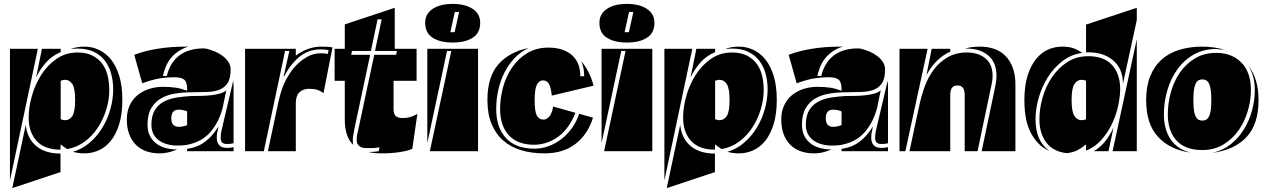

<svg xmlns="http://www.w3.org/2000/svg" viewBox="-20 -775 6487 984"><path d="M540 -313Q540 -265 525 -215Q510 -165 482.5 -122.5Q455 -80 415 -50Q375 -20 325 -11Q317 -16 308 -22Q299 -28 291 -35L290 -8Q209 -8 168 -52.5Q127 -97 127 -173Q127 -225 143.5 -283.5Q160 -342 191.5 -391.5Q223 -441 270 -473.5Q317 -506 378 -506Q422 -506 453 -490.5Q484 -475 503.5 -449Q523 -423 531.5 -388Q540 -353 540 -313ZM31 -525H174L31 150ZM43 189 112 -135Q119 -66 165 -27Q211 12 290 12V107ZM607 -263Q607 -191 591 -139Q575 -87 548 -53.5Q521 -20 486 -4.5Q451 11 414 11Q381 11 354 3Q402 -11 440.5 -44.5Q479 -78 505.5 -122Q532 -166 546 -216.5Q560 -267 560 -317Q560 -360 549.5 -398Q539 -436 517 -464.5Q495 -493 460.5 -509.5Q426 -526 378 -526Q359 -526 343 -523Q368 -536 414 -536Q451 -536 486 -520Q521 -504 548 -471Q575 -438 591 -386.5Q607 -335 607 -263ZM365 -263Q365 -323 350.5 -344.5Q336 -366 314 -366Q303 -366 291 -361V-164Q303 -159 314 -159Q336 -159 350.5 -180Q365 -201 365 -263ZM291 -525V-508Q246 -489 215.5 -454.5Q185 -420 165 -378L195 -525Z M835 -386Q852 -455 899.5 -491Q947 -527 1025 -527L1040 -525Q1060 -520 1081.5 -511Q1103 -502 1121 -488.5Q1139 -475 1150.5 -457.5Q1162 -440 1162 -419Q1162 -371 1145 -347Q1128 -323 1100 -313.5Q1072 -304 1035.5 -303.5Q999 -303 960 -302Q918 -302 877.5 -295.5Q837 -289 805.5 -271Q774 -253 755 -220.5Q736 -188 736 -136Q736 -102 748.5 -78Q761 -54 782 -38.5Q803 -23 830.5 -16Q858 -9 888 -9L869 -2Q834 11 799 11Q718 11 674 -35.5Q630 -82 630 -163Q630 -203 644.5 -234.5Q659 -266 684.5 -287Q710 -308 743.5 -319Q777 -330 815 -330Q853 -330 881.5 -325.5Q910 -321 939 -310V-318Q939 -354 924.5 -366.5Q910 -379 876 -379Q832 -379 794.5 -372.5Q757 -366 709 -348L668 -494Q719 -514 786.5 -525Q854 -536 929 -536H945Q896 -521 862.5 -485Q829 -449 815 -386ZM1121 -222Q1102 -149 1058 -98Q1014 -47 939 -33L935 -32Q912 -29 889 -29Q862 -29 838 -35.5Q814 -42 795.5 -55Q777 -68 766.5 -88Q756 -108 756 -136Q756 -183 774 -211.5Q792 -240 821.5 -255Q851 -270 887.5 -275.5Q924 -281 961 -283Q983 -283 1010 -283.5Q1037 -284 1062.5 -287Q1088 -290 1109 -296Q1130 -302 1140 -313ZM1177 -328V-41Q1165 -37 1142 -37Q1130 -37 1120.5 -43Q1111 -49 1111 -70Q1111 -81 1112 -88.5Q1113 -96 1115 -105L1174 -356Q1174 -358 1174.5 -359.5Q1175 -361 1175 -363Q1176 -355 1176.5 -346Q1177 -337 1177 -328ZM939 0V-12Q993 -20 1031 -48.5Q1069 -77 1099 -126Q1098 -113 1094.5 -101.5Q1091 -90 1091 -70Q1091 -17 1143 -17Q1164 -17 1177 -21V0ZM939 -204Q918 -213 896 -213Q858 -213 858 -169Q858 -125 896 -125Q918 -125 939 -134Z M1353 0 1408 -258Q1416 -291 1424 -315.5Q1432 -340 1443 -361Q1451 -377 1467 -401.5Q1483 -426 1506 -448Q1529 -470 1558.5 -486Q1588 -502 1624 -502Q1649 -502 1660 -498L1664 -518Q1649 -522 1623 -522Q1560 -522 1513.5 -483Q1467 -444 1436 -383L1434 -385L1463 -514H1441L1332 0H1236V-525H1496V-490Q1558 -536 1626 -536Q1667 -536 1684 -532L1638 -298Q1623 -309 1606.5 -314.5Q1590 -320 1564 -320Q1533 -320 1514.5 -302Q1496 -284 1496 -246V0Z M1881 -514H1784L1780 -494H1877L1796 -113Q1794 -98 1791 -83.5Q1788 -69 1788 -54Q1788 -41 1791 -32Q1747 -73 1747 -163V-361H1695V-525H1747V-650L2003 -735V-525H2115V-361H1997V-216Q1997 -193 2007 -181.5Q2017 -170 2045 -170Q2066 -170 2082.5 -175Q2099 -180 2119 -191L2093 -12Q2070 -2 2028.5 4.5Q1987 11 1939 11Q1919 11 1901.5 9.5Q1884 8 1868 4Q1882 4 1894.5 3Q1907 2 1921 0L1925 -20Q1908 -16 1877 -16H1872Q1861 -16 1849.5 -16.5Q1838 -17 1829 -21.5Q1820 -26 1814 -34.5Q1808 -43 1808 -60Q1808 -75 1811.5 -90Q1815 -105 1818 -119L1898 -494H2010L2014 -514H1902L1936 -676H1915Z M2293 -514H2271L2170 -42V-525H2430V0H2183ZM2441 -658Q2441 -606 2402.5 -581.5Q2364 -557 2300 -557Q2236 -557 2197.5 -581.5Q2159 -606 2159 -658Q2159 -704 2197.5 -729.5Q2236 -755 2300 -755Q2364 -755 2402.5 -729.5Q2441 -704 2441 -658ZM2288 -610H2310L2333 -714H2311Z M2974 -384Q2974 -428 2959 -461Q3002 -412 3022 -336L2808 -285Q2803 -330 2792.5 -346.5Q2782 -363 2763 -363Q2743 -363 2731.5 -341Q2720 -319 2720 -260Q2720 -203 2731.5 -182.5Q2743 -162 2766 -162Q2780 -162 2794 -176.5Q2808 -191 2815 -229L2929 -197Q2899 -119 2844 -77Q2789 -35 2720 -33Q2632 -33 2587.5 -82Q2543 -131 2543 -216Q2543 -272 2558.5 -328.5Q2574 -385 2605 -430Q2636 -475 2682.5 -503Q2729 -531 2791 -531Q2866 -531 2910 -493.5Q2954 -456 2954 -384ZM3019 -172Q2993 -87 2930 -38Q2867 11 2770 11Q2705 11 2651.5 -5Q2598 -21 2559.5 -54.5Q2521 -88 2499.5 -139.5Q2478 -191 2478 -263Q2478 -381 2534 -445Q2590 -509 2689 -529Q2648 -510 2617 -477Q2586 -444 2565 -402.5Q2544 -361 2533.5 -313Q2523 -265 2523 -216Q2523 -122 2573 -67.5Q2623 -13 2720 -13Q2757 -13 2793 -26.5Q2829 -40 2859.5 -64Q2890 -88 2913 -121Q2936 -154 2948 -192Z M3186 -514H3164L3063 -42V-525H3323V0H3076ZM3334 -658Q3334 -606 3295.5 -581.5Q3257 -557 3193 -557Q3129 -557 3090.5 -581.5Q3052 -606 3052 -658Q3052 -704 3090.5 -729.5Q3129 -755 3193 -755Q3257 -755 3295.5 -729.5Q3334 -704 3334 -658ZM3181 -610H3203L3226 -714H3204Z M3894 -313Q3894 -265 3879 -215Q3864 -165 3836.5 -122.5Q3809 -80 3769 -50Q3729 -20 3679 -11Q3671 -16 3662 -22Q3653 -28 3645 -35L3644 -8Q3563 -8 3522 -52.5Q3481 -97 3481 -173Q3481 -225 3497.5 -283.5Q3514 -342 3545.5 -391.5Q3577 -441 3624 -473.5Q3671 -506 3732 -506Q3776 -506 3807 -490.5Q3838 -475 3857.5 -449Q3877 -423 3885.5 -388Q3894 -353 3894 -313ZM3385 -525H3528L3385 150ZM3397 189 3466 -135Q3473 -66 3519 -27Q3565 12 3644 12V107ZM3961 -263Q3961 -191 3945 -139Q3929 -87 3902 -53.5Q3875 -20 3840 -4.5Q3805 11 3768 11Q3735 11 3708 3Q3756 -11 3794.5 -44.5Q3833 -78 3859.5 -122Q3886 -166 3900 -216.5Q3914 -267 3914 -317Q3914 -360 3903.5 -398Q3893 -436 3871 -464.5Q3849 -493 3814.5 -509.5Q3780 -526 3732 -526Q3713 -526 3697 -523Q3722 -536 3768 -536Q3805 -536 3840 -520Q3875 -504 3902 -471Q3929 -438 3945 -386.5Q3961 -335 3961 -263ZM3719 -263Q3719 -323 3704.5 -344.5Q3690 -366 3668 -366Q3657 -366 3645 -361V-164Q3657 -159 3668 -159Q3690 -159 3704.5 -180Q3719 -201 3719 -263ZM3645 -525V-508Q3600 -489 3569.5 -454.5Q3539 -420 3519 -378L3549 -525Z M4189 -386Q4206 -455 4253.5 -491Q4301 -527 4379 -527L4394 -525Q4414 -520 4435.5 -511Q4457 -502 4475 -488.5Q4493 -475 4504.5 -457.5Q4516 -440 4516 -419Q4516 -371 4499 -347Q4482 -323 4454 -313.5Q4426 -304 4389.5 -303.5Q4353 -303 4314 -302Q4272 -302 4231.5 -295.5Q4191 -289 4159.5 -271Q4128 -253 4109 -220.5Q4090 -188 4090 -136Q4090 -102 4102.5 -78Q4115 -54 4136 -38.5Q4157 -23 4184.5 -16Q4212 -9 4242 -9L4223 -2Q4188 11 4153 11Q4072 11 4028 -35.5Q3984 -82 3984 -163Q3984 -203 3998.5 -234.5Q4013 -266 4038.5 -287Q4064 -308 4097.5 -319Q4131 -330 4169 -330Q4207 -330 4235.5 -325.5Q4264 -321 4293 -310V-318Q4293 -354 4278.5 -366.5Q4264 -379 4230 -379Q4186 -379 4148.5 -372.5Q4111 -366 4063 -348L4022 -494Q4073 -514 4140.5 -525Q4208 -536 4283 -536H4299Q4250 -521 4216.5 -485Q4183 -449 4169 -386ZM4475 -222Q4456 -149 4412 -98Q4368 -47 4293 -33L4289 -32Q4266 -29 4243 -29Q4216 -29 4192 -35.5Q4168 -42 4149.5 -55Q4131 -68 4120.5 -88Q4110 -108 4110 -136Q4110 -183 4128 -211.5Q4146 -240 4175.5 -255Q4205 -270 4241.5 -275.5Q4278 -281 4315 -283Q4337 -283 4364 -283.5Q4391 -284 4416.5 -287Q4442 -290 4463 -296Q4484 -302 4494 -313ZM4531 -328V-41Q4519 -37 4496 -37Q4484 -37 4474.5 -43Q4465 -49 4465 -70Q4465 -81 4466 -88.5Q4467 -96 4469 -105L4528 -356Q4528 -358 4528.5 -359.5Q4529 -361 4529 -363Q4530 -355 4530.5 -346Q4531 -337 4531 -328ZM4293 0V-12Q4347 -20 4385 -48.5Q4423 -77 4453 -126Q4452 -113 4448.5 -101.5Q4445 -90 4445 -70Q4445 -17 4497 -17Q4518 -17 4531 -21V0ZM4293 -204Q4272 -213 4250 -213Q4212 -213 4212 -169Q4212 -125 4250 -125Q4272 -125 4293 -134Z M4924 0V-287Q4924 -312 4915.5 -324.5Q4907 -337 4887 -337Q4867 -337 4858.5 -324.5Q4850 -312 4850 -287V0H4641L4692 -237Q4702 -285 4720 -333.5Q4738 -382 4767 -420Q4796 -458 4837.5 -482Q4879 -506 4936 -506Q4993 -506 5030 -476Q5067 -446 5067 -386Q5067 -367 5063 -348Q5059 -329 5055 -310L4990 0ZM5075 -305Q5079 -325 5083 -345.5Q5087 -366 5087 -386Q5087 -455 5045 -490.5Q5003 -526 4936 -526H4926Q4941 -531 4960.5 -533.5Q4980 -536 5003 -536Q5041 -536 5074 -525Q5107 -514 5131.5 -490Q5156 -466 5170 -429Q5184 -392 5184 -341V0H5011ZM4620 0H4590V-525H4734ZM4728 -390 4755 -525H4850V-510Q4811 -493 4781 -462.5Q4751 -432 4728 -390Z M5721 -317Q5720 -272 5708.5 -224Q5697 -176 5675 -132.5Q5653 -89 5621 -54.5Q5589 -20 5546 -3V-35Q5524 -17 5502.5 -5.5Q5481 6 5447 10Q5377 2 5342 -45Q5307 -92 5307 -164Q5307 -217 5323 -274Q5339 -331 5371 -378.5Q5403 -426 5449.5 -456.5Q5496 -487 5558 -487Q5639 -487 5680 -441Q5721 -395 5721 -317ZM5546 -649 5806 -735V-672L5735 -345Q5735 -423 5685.5 -465Q5636 -507 5558 -507Q5555 -507 5552 -506.5Q5549 -506 5546 -506ZM5350 -5Q5299 -29 5264.5 -91.5Q5230 -154 5230 -262Q5230 -334 5246 -386Q5262 -438 5289 -471.5Q5316 -505 5350.5 -520.5Q5385 -536 5423 -536Q5460 -536 5482.5 -527.5Q5505 -519 5526 -504Q5469 -496 5424.5 -461.5Q5380 -427 5349.5 -378Q5319 -329 5303 -272.5Q5287 -216 5287 -164Q5287 -52 5357 -2ZM5682 0 5806 -574V0ZM5546 -361Q5536 -366 5523 -366Q5501 -366 5486.5 -344.5Q5472 -323 5472 -262Q5472 -202 5486.5 -180.5Q5501 -159 5523 -159Q5536 -159 5546 -164ZM5687 -122 5661 0H5586Q5621 -21 5645.5 -52.5Q5670 -84 5687 -122Z M5965 -189Q5965 -245 5980.5 -301.5Q5996 -358 6027 -403Q6058 -448 6104.5 -476Q6151 -504 6213 -504Q6294 -504 6342.5 -454Q6391 -404 6391 -313Q6391 -261 6375 -206.5Q6359 -152 6328 -107.5Q6297 -63 6250 -34.5Q6203 -6 6142 -6Q6054 -6 6009.5 -55Q5965 -104 5965 -189ZM5945 -189Q5945 -111 5980 -60Q6015 -9 6082 7Q5977 -7 5915.5 -73Q5854 -139 5854 -262Q5854 -332 5874.5 -383.5Q5895 -435 5932.5 -469Q5970 -503 6023.5 -519.5Q6077 -536 6142 -536Q6175 -536 6203.5 -531.5Q6232 -527 6260 -519Q6249 -521 6237 -521.5Q6225 -522 6213 -524Q6148 -524 6098 -495.5Q6048 -467 6014 -419.5Q5980 -372 5962.5 -312Q5945 -252 5945 -189ZM6188 -262Q6188 -294 6185 -314.5Q6182 -335 6176 -347Q6170 -359 6161.5 -363.5Q6153 -368 6142 -368Q6131 -368 6122.5 -363.5Q6114 -359 6108 -347Q6102 -335 6099 -314.5Q6096 -294 6096 -262Q6096 -230 6099 -209.5Q6102 -189 6108 -177.5Q6114 -166 6122.5 -161.5Q6131 -157 6142 -157Q6153 -157 6161.5 -161.5Q6170 -166 6176 -177.5Q6182 -189 6185 -209.5Q6188 -230 6188 -262ZM6430 -262Q6430 -137 6367.5 -71.5Q6305 -6 6195 8Q6248 -4 6288.5 -36.5Q6329 -69 6356 -113.5Q6383 -158 6397 -210Q6411 -262 6411 -313Q6411 -386 6378 -439Q6403 -406 6416.5 -362.5Q6430 -319 6430 -262Z"/></svg>

Font: J.M. Nexus Grotesque
Style: Regular
Weight: 900
Designer: deFharo
Foundry: deFharo
Version: Version 3.003